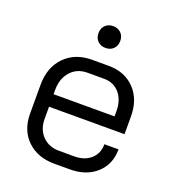

<svg xmlns="http://www.w3.org/2000/svg" viewBox="-128 -787 808 894"><g transform="rotate(20 276.0 -340.0)"><path d="M56 -173V-316Q56 -402 107 -454.5Q158 -507 242 -507H324Q404 -507 453 -456Q502 -405 502 -321V-233H128V-173Q128 -121 159.5 -88.5Q191 -56 242 -56H318Q368 -56 399 -83.5Q430 -111 430 -157H500Q500 -83 450 -37.5Q400 8 318 8H242Q158 8 107 -41.5Q56 -91 56 -173ZM430 -295V-321Q430 -376 401 -409.5Q372 -443 324 -443H242Q191 -443 159.5 -408Q128 -373 128 -316V-295ZM227 -634Q227 -658 242 -673Q257 -688 281 -688Q305 -688 320 -673Q335 -658 335 -634Q335 -610 320 -595Q305 -580 281 -580Q257 -580 242 -595Q227 -610 227 -634Z"/></g></svg>

Font: Bai Jamjuree
Style: Regular
Weight: 400
Designer: Katatrad Aksorn Co.,Ltd.
Foundry: Cadson Demak Co.,Ltd.
Version: Version 1.000; ttfautohint (v1.6)